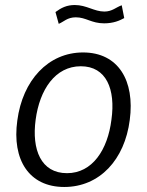

<svg xmlns="http://www.w3.org/2000/svg" viewBox="-20 -735 586 765"><path d="M475 -663 465 -714C442 -706 427 -689 396 -689C355 -689 325 -715 278 -715C246 -715 224 -704 201 -687L214 -640C234 -648 248 -666 282 -666C323 -666 344 -642 395 -642C432 -642 457 -653 475 -663ZM236 10C377 10 477 -99 497 -257C518 -414 451 -526 311 -526C172 -526 70 -415 49 -255C27 -98 96 10 236 10ZM247 -45C143 -45 106 -139 122 -258C138 -378 200 -471 302 -471C404 -471 441 -379 424 -258C409 -138 348 -45 247 -45Z"/></svg>

Font: United Sans Light
Style: Italic
Weight: 300
Italic angle: -8°
Designer: Pablo Impallari, Rodrigo Fuenzalida (Modified by Dan O. Williams)
Version: Version 1.000;PS 001.000;hotconv 1.0.88;makeotf.lib2.5.64775